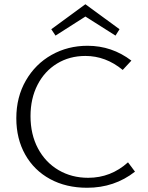

<svg xmlns="http://www.w3.org/2000/svg" viewBox="-20 -880 698 906"><path d="M242 -712 222 -742 383 -860 544 -742 525 -712 383 -802ZM617 -70Q520 6 391 6Q292 6 216.5 -35Q141 -76 99 -150.5Q57 -225 57 -322Q57 -422 102 -500Q147 -578 223.5 -621Q300 -664 393 -664Q508 -664 600 -594L559 -550Q479 -616 383 -616Q308 -616 249 -580Q190 -544 157 -479.5Q124 -415 124 -332Q124 -246 159 -180Q194 -114 256 -77.5Q318 -41 396 -41Q503 -41 584 -114Z"/></svg>

Font: Isabella Sans
Style: Regular
Weight: 400
Designer: Original fonts by Christian Thalmann (Catharsis Fonts), Modifications by Cristiano Sobral
Version: Version 0.002;July 12, 2020;FontCreator 13.0.0.2655 64-bit; 